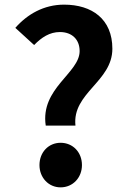

<svg xmlns="http://www.w3.org/2000/svg" viewBox="-20 -793 554 827"><path d="M177 -252H305C290 -393 464 -441 464 -583C464 -711 376 -773 256 -773C169 -773 98 -732 46 -673L127 -599C159 -632 194 -655 238 -655C290 -655 323 -623 323 -573C323 -478 153 -413 177 -252ZM241 14C294 14 333 -28 333 -82C333 -137 294 -178 241 -178C189 -178 150 -137 150 -82C150 -28 189 14 241 14Z"/></svg>

Font: Noto Sans JP
Style: Bold
Weight: 700
Designer: Ryoko NISHIZUKA  (kana, bopomofo & ideographs); Paul D. Hunt (Latin, Greek & Cyrillic); Sandoll Communications , Soo-you
Foundry: Adobe
Version: Version 2.002;hotconv 1.0.116;makeotfexe 2.5.65601